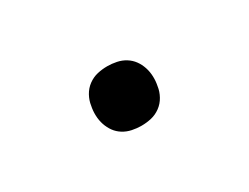

<svg xmlns="http://www.w3.org/2000/svg" viewBox="-33 -597 666 514"><g transform="rotate(-30 300.0 -340.0)"><path d="M300 -248Q286 -248 271.5 -251Q257 -254 245 -261.5Q233 -269 225 -280Q217 -291 212.5 -304.5Q208 -318 207.5 -333Q207 -348 210 -362Q212 -377 220 -391.5Q228 -406 241 -415.5Q254 -425 269 -428.5Q284 -432 300 -432Q314 -432 328.5 -429Q343 -426 355 -418.5Q367 -411 375 -400Q383 -389 387.5 -375.5Q392 -362 392.5 -347Q393 -332 390 -318Q388 -303 380 -288.5Q372 -274 359 -264.5Q346 -255 331 -251.5Q316 -248 300 -248Z"/></g></svg>

Font: Iosevka SmBd Ex Obl
Style: Regular
Weight: 600
Width: 7
Italic angle: -9°
Monospace: yes
Designer: Belleve Invis
Foundry: Belleve Invis
Version: Version 32.5.0; ttfautohint (v1.8.4)